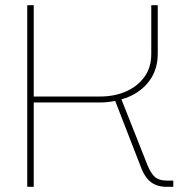

<svg xmlns="http://www.w3.org/2000/svg" viewBox="-20 -720 720 740"><path d="M85 0V-700H110V-348H365Q421 -348 465.5 -367.5Q510 -387 536.5 -423.5Q563 -460 563 -511V-700H588V-513Q588 -447 550 -401Q512 -355 448 -337L549 -82Q562 -51 577.5 -37.5Q593 -24 624 -24H648V0H621Q586 0 562.5 -17.5Q539 -35 525 -71L424 -331Q409 -328 394 -326.5Q379 -325 362 -325H110V0Z"/></svg>

Font: MuseoModerno Thin
Style: Regular
Weight: 100
Designer: Pablo Cosgaya, Héctor Gatti, Marcela Romero, and the Authors of The MuseoModerno Project.
Foundry: Omnibus-Type Team
Version: Version 1.003